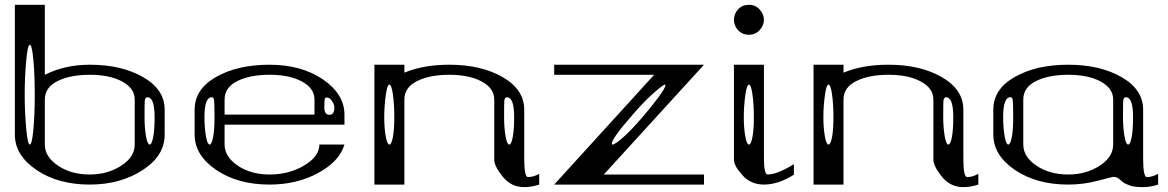

<svg xmlns="http://www.w3.org/2000/svg" viewBox="-20 -770 4872 801"><path d="M625 -281.2Q625 -364.3 594.7 -364.3Q585.9 -364.3 584 -350.6Q583 -341.8 583 -281.2Q583 -234.4 589.8 -198.2Q595.7 -167 604.5 -167Q613.3 -167 619.1 -198.2Q625 -228.5 625 -281.2ZM89.8 -521.5Q83 -449.2 83 -375Q83 -300.8 89.8 -228.5Q95.7 -167 104.5 -167Q113.3 -167 119.1 -228.5Q125 -290 125 -375Q125 -460 119.1 -521.5Q113.3 -583 104.5 -583Q95.7 -583 89.8 -521.5ZM167 -750V-458Q251 -500 354.5 -500Q487.3 -500 577.1 -448.2Q667 -396.5 667 -312.5V-208Q667 -120.1 575.2 -60.5Q482.4 0 354.5 0Q222.7 0 132.8 -60.5Q42 -122.1 42 -208V-750ZM542 -167V-354.5Q542 -402.3 488.3 -430.7Q436.5 -458 354.5 -458Q272.5 -458 219.7 -431.6Q167 -405.3 167 -354.5V-167Q167 -116.2 221.7 -79.1Q276.4 -42 354.5 -42Q429.7 -42 486.3 -79.1Q542 -115.2 542 -167Z M1375 -322.3Q1375 -334 1364.3 -349.6Q1354.5 -363.3 1344.7 -363.3Q1335.9 -363.3 1335 -356.4Q1333 -346.7 1333 -322.3Q1333 -291 1354.5 -291Q1375 -291 1375 -322.3ZM873 -351.6Q872.1 -364.3 863.3 -364.3Q833 -364.3 833 -281.2Q833 -234.4 839.8 -198.2Q845.7 -167 854.5 -167Q863.3 -167 869.1 -198.2Q875 -228.5 875 -281.2Q875 -334 873 -351.6ZM1417 -250H917V-167Q917 -116.2 971.7 -79.1Q1026.4 -42 1104.5 -42Q1185.5 -42 1248 -79.1Q1312.5 -117.2 1312.5 -167H1417Q1396.5 -96.7 1306.6 -47.9Q1217.8 0 1104.5 0Q972.7 0 882.8 -60.5Q792 -122.1 792 -208V-312.5Q792 -398.4 881.8 -449.2Q971.7 -500 1104.5 -500Q1236.3 -500 1326.2 -439.5Q1417 -377.9 1417 -292ZM1292 -292V-354.5Q1292 -402.3 1238.3 -430.7Q1186.5 -458 1104.5 -458Q1022.5 -458 969.7 -431.6Q917 -405.3 917 -354.5V-292Z M1625 -281.2Q1625 -335 1619.1 -376Q1613.3 -417 1604.5 -417Q1595.7 -417 1589.8 -376Q1583 -328.1 1583 -281.2Q1583 -234.4 1589.8 -198.2Q1595.7 -167 1604.5 -167Q1613.3 -167 1619.1 -198.2Q1625 -228.5 1625 -281.2ZM2125 -281.2Q2125 -364.3 2094.7 -364.3Q2085.9 -364.3 2084 -350.6Q2083 -341.8 2083 -281.2Q2083 -234.4 2089.8 -198.2Q2095.7 -167 2104.5 -167Q2113.3 -167 2119.1 -198.2Q2125 -228.5 2125 -281.2ZM1667 -500V-466.8Q1746.1 -500 1854.5 -500Q1987.3 -500 2077.1 -448.2Q2167 -396.5 2167 -312.5V-110.4Q2167 -31.2 2182.6 -31.2Q2205.1 -31.2 2229.5 -44.9V0Q2197.3 10.7 2167 10.7Q2112.3 10.7 2077.1 -33.2Q2042 -77.1 2042 -103.5V-354.5Q2042 -402.3 1988.3 -430.7Q1936.5 -458 1854.5 -458Q1772.5 -458 1719.7 -431.6Q1667 -405.3 1667 -354.5V-79.1V0H1542V-500Z M2660.2 -281.2Q2698.2 -325.2 2728.5 -366.2Q2755.9 -403.3 2755.9 -415Q2755.9 -417 2753.9 -417Q2746.1 -417 2700.2 -376Q2663.1 -342.8 2610.4 -281.2Q2532.2 -191.4 2532.2 -169.9Q2532.2 -167 2535.2 -167Q2545.9 -167 2581.1 -198.2Q2613.3 -226.6 2660.2 -281.2ZM2917 -500 2499 -42H2917V0H2292L2709 -458H2292V-500Z M3148.4 -643.6Q3130.9 -625 3104.5 -625Q3077.1 -625 3059.6 -643.6Q3042 -662.1 3042 -687.5Q3042 -712.9 3059.6 -731.4Q3077.1 -750 3104.5 -750Q3130.9 -750 3148.4 -731.4Q3167 -710.9 3167 -687.5Q3167 -664.1 3148.4 -643.6ZM3125 -281.2Q3125 -335 3119.1 -376Q3113.3 -417 3104.5 -417Q3095.7 -417 3089.8 -376Q3083 -328.1 3083 -281.2Q3083 -234.4 3089.8 -198.2Q3095.7 -167 3104.5 -167Q3113.3 -167 3119.1 -198.2Q3125 -228.5 3125 -281.2ZM3167 -500V-110.4Q3167 -42 3182.6 -42Q3221.7 -42 3292 -85V-41Q3226.6 0 3167 0Q3112.3 0 3077.1 -39.1Q3042 -78.1 3042 -103.5V-500Z M3457 -281.2Q3457 -335 3451.2 -376Q3445.3 -417 3436.5 -417Q3427.7 -417 3421.9 -376Q3415 -328.1 3415 -281.2Q3415 -234.4 3421.9 -198.2Q3427.7 -167 3436.5 -167Q3445.3 -167 3451.2 -198.2Q3457 -228.5 3457 -281.2ZM3957 -281.2Q3957 -364.3 3926.8 -364.3Q3918 -364.3 3916 -350.6Q3915 -341.8 3915 -281.2Q3915 -234.4 3921.9 -198.2Q3927.7 -167 3936.5 -167Q3945.3 -167 3951.2 -198.2Q3957 -228.5 3957 -281.2ZM3499 -500V-466.8Q3578.1 -500 3686.5 -500Q3819.3 -500 3909.2 -448.2Q3999 -396.5 3999 -312.5V-110.4Q3999 -31.2 4014.6 -31.2Q4037.1 -31.2 4061.5 -44.9V0Q4029.3 10.7 3999 10.7Q3944.3 10.7 3909.2 -33.2Q3874 -77.1 3874 -103.5V-354.5Q3874 -402.3 3820.3 -430.7Q3768.6 -458 3686.5 -458Q3604.5 -458 3551.8 -431.6Q3499 -405.3 3499 -354.5V-79.1V0H3374V-500Z M4707 -281.2Q4707 -364.3 4676.8 -364.3Q4668 -364.3 4666 -350.6Q4665 -341.8 4665 -281.2Q4665 -234.4 4671.9 -198.2Q4677.7 -167 4686.5 -167Q4695.3 -167 4701.2 -198.2Q4707 -228.5 4707 -281.2ZM4205.1 -351.6Q4204.1 -364.3 4195.3 -364.3Q4165 -364.3 4165 -281.2Q4165 -234.4 4171.9 -198.2Q4177.7 -167 4186.5 -167Q4195.3 -167 4201.2 -198.2Q4207 -228.5 4207 -281.2Q4207 -334 4205.1 -351.6ZM4624 -167V-354.5Q4624 -402.3 4570.3 -430.7Q4518.6 -458 4436.5 -458Q4354.5 -458 4301.8 -431.6Q4249 -405.3 4249 -354.5V-167Q4249 -116.2 4303.7 -79.1Q4358.4 -42 4436.5 -42Q4511.7 -42 4568.4 -79.1Q4624 -115.2 4624 -167ZM4124 -208V-312.5Q4124 -398.4 4213.9 -449.2Q4303.7 -500 4436.5 -500Q4569.3 -500 4659.2 -448.2Q4749 -396.5 4749 -312.5V-110.4Q4749 -31.2 4764.6 -31.2Q4787.1 -31.2 4811.5 -44.9V0Q4779.3 10.7 4749 10.7Q4713.9 10.7 4693.4 3.9Q4671.9 -3.9 4664.1 -10.7Q4656.2 -17.6 4646.5 -25.4Q4636.7 -32.2 4624 -32.2Q4621.1 -32.2 4562.5 -16.6Q4501 0 4436.5 0Q4304.7 0 4214.8 -60.5Q4124 -122.1 4124 -208Z"/></svg>

Font: okolaksMetalik
Style: bold
Weight: 700
Width: 7
Version: Version 0.6